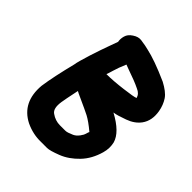

<svg xmlns="http://www.w3.org/2000/svg" viewBox="-190 -768 909 909"><g transform="rotate(45 264.0 -313.5)"><path d="M187 -270C187 -269 201 -263 229 -250C257 -237 280 -227 297 -218C314 -209 337 -193 363 -171C362 -169 360 -166 359 -161C358 -156 356 -151 353 -144L344 -130C335 -118 326 -111 317 -107C308 -103 300 -100 294 -98C288 -96 282 -95 277 -95H241C222 -95 202 -101 184 -114C169 -124 164 -145 169 -178C171 -189 176 -220 187 -270ZM48 -166C41 -86 69 -30 132 2C166 18 200 25 234 24H274C287 24 308 18 339 6C370 -6 398 -26 423 -52C448 -78 466 -111 477 -150C484 -174 484 -197 479 -218C469 -253 436 -286 378 -317C395 -319 416 -326 444 -336C472 -346 493 -361 508 -381C527 -407 532 -438 526 -474C522 -497 514 -518 502 -536C490 -554 468 -570 440 -585C371 -616 319 -634 282 -642L260 -647C254 -648 243 -650 229 -652C215 -654 201 -650 186 -640C171 -630 163 -620 159 -606C155 -592 155 -580 157 -569C154 -560 148 -544 140 -522C132 -500 121 -469 108 -428C96 -389 88 -362 86 -347C68 -275 55 -215 48 -166ZM261 -521 285 -512C323 -499 354 -487 376 -476C393 -469 403 -458 407 -443C398 -439 374 -435 334 -430C294 -425 259 -422 226 -422C228 -427 232 -438 237 -456C242 -474 250 -495 261 -521Z"/></g></svg>

Font: AppleStorm
Style: XbdIta
Weight: 800
Foundry: Cannot Into Space Fonts
Version: Version 1.01